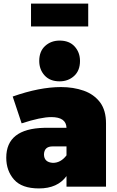

<svg xmlns="http://www.w3.org/2000/svg" viewBox="-20 -1044 653 1074"><path d="M198 10Q102 10 58.5 -39.5Q15 -89 15 -162Q15 -324 227 -329H352Q350 -389 267 -389Q208 -389 101 -354L51 -504Q201 -557 321 -557Q390.5 -557 448.2 -536.8Q506 -516.5 540.5 -470.5Q573 -426 573 -354V0H352V-59Q302 10 198 10ZM276 -133Q320 -133 352 -175V-225H274Q228 -225 226 -181Q226 -136 276 -133ZM313.5 -589Q259.5 -589 229.5 -622Q199.5 -655 199.5 -703Q199.5 -757 232.5 -787Q265.5 -817 313.5 -817Q367.5 -817 397.5 -784Q427.5 -751 427.5 -703Q427.5 -649 394.5 -619Q361.5 -589 313.5 -589ZM473.5 -896H153.5V-1024H473.5Z"/></svg>

Font: Argentum Novus Black
Style: Regular
Weight: 900
Designer: Julieta Ulanovsky (font) & Cristiano Sobral (main changes)
Foundry: Julieta Ulanovsky (font) & Cristiano Sobral (main changes)
Version: Version 3.00;November 27, 2020;FontCreator 13.0.0.2655 64-bi